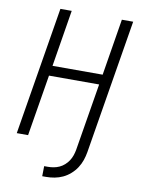

<svg xmlns="http://www.w3.org/2000/svg" viewBox="-101 -803 802 1086"><g transform="rotate(10 300.0 -260.0)"><path d="M219 215 220 157H241Q258 157 274.5 154Q291 151 306.5 144Q322 137 335.5 125Q349 113 358.5 98.5Q368 84 373.5 68Q379 52 382 36L446 -352H158L100 0H35L156 -735H221L168 -410H456L509 -735H574L447 36Q443 60 435 83.5Q427 107 413 128.5Q399 150 379 167.5Q359 185 336.5 195.5Q314 206 289.5 210.5Q265 215 241 215Z"/></g></svg>

Font: Iosevka Light Extended Oblique
Style: Regular
Weight: 300
Width: 7
Italic angle: -9°
Monospace: yes
Designer: Belleve Invis
Foundry: Belleve Invis
Version: Version 32.5.0; ttfautohint (v1.8.4)